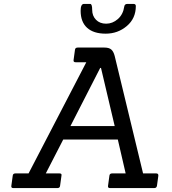

<svg xmlns="http://www.w3.org/2000/svg" viewBox="-20 -961 881 981"><path d="M768 0H542Q530 0 532 -12L539 -63Q540 -75 553 -75H622L582 -248H303L214 -75H284Q297 -75 294 -63L287 -12Q286 0 273 0H48Q36 0 38 -12L45 -63Q46 -75 59 -75H126L421 -643H366Q354 -643 356 -655L363 -706Q364 -718 377 -718H513Q537 -718 548.5 -708Q560 -698 566 -675L711 -75H778Q790 -75 789 -63L782 -12Q780 0 768 0ZM566 -317 496 -614H492L340 -317ZM631 -941H662Q674 -941 674 -930Q674 -867 628 -828Q582 -789 520 -789Q458 -789 425 -819Q392 -849 392 -906Q392 -941 409 -941H441Q451 -941 451 -910.5Q451 -880 470.5 -860Q490 -840 522.5 -840Q555 -840 582 -863.5Q609 -887 615 -928Q617 -941 631 -941Z"/></svg>

Font: Sanchez
Style: Italic
Weight: 400
Designer: Daniel Hernández
Foundry: LatinoType
Version: Version 1.001